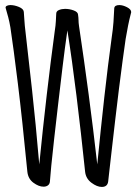

<svg xmlns="http://www.w3.org/2000/svg" viewBox="-20 -724 540 758"><path d="M246 -604Q236 -535 227 -460Q218 -385 209.5 -312.5Q201 -240 194 -177.5Q187 -115 182.5 -70Q178 -25 177 -7Q176 3 169 8Q162 13 152 13Q133 13 112 -2.5Q91 -18 88 -46Q68 -252 50.5 -394.5Q33 -537 21 -616Q17 -639 12.5 -656Q8 -673 3 -690Q3 -691 2.5 -692Q2 -693 2 -694Q2 -699 8 -701.5Q14 -704 21 -704Q37 -704 55 -696.5Q73 -689 74 -677Q75 -663 76 -648Q77 -633 78 -622Q92 -500 106.5 -369Q121 -238 135 -75Q149 -216 164.5 -349Q180 -482 196 -600Q200 -626 200.5 -640.5Q201 -655 202 -670Q202 -680 213 -684.5Q224 -689 237 -689Q254 -689 270.5 -683Q287 -677 288 -667Q290 -654 290 -644.5Q290 -635 292 -621Q312 -487 330 -351.5Q348 -216 364 -75Q378 -217 392 -342Q406 -467 421 -576Q426 -609 428 -637Q430 -665 431 -691Q432 -704 451 -704Q465 -704 481.5 -695.5Q498 -687 498 -676Q498 -675 497.5 -674Q497 -673 497 -672Q490 -645 485.5 -622Q481 -599 476 -570Q471 -536 464 -484Q457 -432 449.5 -372Q442 -312 435 -251.5Q428 -191 422 -139Q416 -87 412 -51.5Q408 -16 407 -7Q404 14 382 14Q363 14 341 -2.5Q319 -19 316 -46Q300 -200 282 -345.5Q264 -491 246 -604Z"/></svg>

Font: Moon Stars Kai HW Light
Style: Regular
Weight: 300
Designer: GuiWonder
Version: Version 1.101